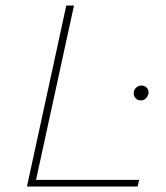

<svg xmlns="http://www.w3.org/2000/svg" viewBox="-20 -678 602 698"><path d="M486 -24 480 0H78L221 -658H249L111 -24ZM466 -339Q466 -351 474.5 -359Q483 -367 494 -367Q506 -367 513.5 -359Q521 -351 520 -339Q518 -328 510.5 -320.5Q503 -313 492 -313Q481 -313 473.5 -320.5Q466 -328 466 -339Z"/></svg>

Font: Ysabeau Extralight
Style: Italic
Weight: 200
Italic angle: -12°
Designer: Christian Thalmann (Catharsis Fonts)
Version: Version 0.003